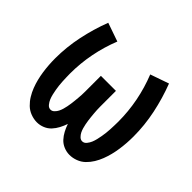

<svg xmlns="http://www.w3.org/2000/svg" viewBox="-133 -698 867 867"><g transform="rotate(45 300.0 -265.0)"><path d="M196 8Q176 8 156 0.5Q136 -7 121 -21.5Q106 -36 95 -54Q84 -72 76.5 -91.5Q69 -111 64 -131Q59 -151 56 -171.5Q53 -192 51.5 -213Q50 -234 50 -255Q50 -327 65 -398.5Q80 -470 106 -538L195 -507Q171 -447 158.5 -383Q146 -319 146 -254Q146 -242 146.5 -229.5Q147 -217 147.5 -204.5Q148 -192 149.5 -180Q151 -168 153 -156Q155 -144 158 -131.5Q161 -119 165.5 -108Q170 -97 178.5 -86.5Q187 -76 199 -76Q209 -76 217 -84Q225 -92 229.5 -101Q234 -110 237 -120Q240 -130 242 -140.5Q244 -151 245.5 -161Q247 -171 248 -181.5Q249 -192 250 -202.5Q251 -213 251.5 -223.5Q252 -234 252 -244.5Q252 -255 252 -265V-345H348V-265Q348 -255 348 -244.5Q348 -234 348.5 -223.5Q349 -213 350 -202.5Q351 -192 352 -181.5Q353 -171 354.5 -161Q356 -151 358 -140.5Q360 -130 363 -120Q366 -110 370.5 -101Q375 -92 383 -84Q391 -76 401 -76Q413 -76 421.5 -86.5Q430 -97 434.5 -108Q439 -119 442 -131.5Q445 -144 447 -156Q449 -168 450.5 -180Q452 -192 452.5 -204.5Q453 -217 453.5 -229.5Q454 -242 454 -254Q454 -319 441.5 -383Q429 -447 405 -507L494 -538Q520 -470 535 -398.5Q550 -327 550 -255Q550 -234 548.5 -213Q547 -192 544 -171.5Q541 -151 536 -131Q531 -111 523.5 -91.5Q516 -72 505 -54Q494 -36 479 -21.5Q464 -7 444 0.5Q424 8 404 8Q385 8 367 0.5Q349 -7 336.5 -20.5Q324 -34 315 -51Q306 -68 300 -86Q294 -68 285 -51Q276 -34 263.5 -20.5Q251 -7 233 0.5Q215 8 196 8Z"/></g></svg>

Font: Iosevka Slab Medium Extended
Style: Regular
Weight: 500
Width: 7
Monospace: yes
Designer: Belleve Invis
Foundry: Belleve Invis
Version: Version 11.1.1; ttfautohint (v1.8.3)